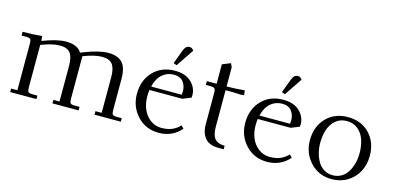

<svg xmlns="http://www.w3.org/2000/svg" viewBox="-63 -1004 2813 1372"><g transform="rotate(15 1343.5 -318.0)"><path d="M22 -411.1V-439Q94.7 -439 165 -445.8L168 -418V-410.2Q274.9 -452.1 341.8 -452.1Q426.8 -452.1 457 -400.9L480 -410.2Q588.4 -452.1 653.8 -452.1Q723.6 -452.1 757.8 -416.5Q792 -380.9 792 -294.9V-65.9Q792 -41 799.1 -33.4Q806.2 -25.9 831.1 -25.9H866.2V0H671.9V-25.9H717.8V-290Q717.8 -322.3 712.2 -345.2Q706.5 -368.2 697.8 -381.1Q689 -394 674.6 -401.6Q660.2 -409.2 646.5 -411.1Q632.8 -413.1 613.8 -413.1Q563 -413.1 480 -380.9V-65.9Q480 -41 487.1 -33.4Q494.1 -25.9 519 -25.9H554.2V0H360.8V-25.9H405.8V-290Q405.8 -322.3 400.1 -345.2Q394.5 -368.2 385.7 -381.1Q377 -394 362.5 -401.6Q348.1 -409.2 334.5 -411.1Q320.8 -413.1 301.8 -413.1Q251 -413.1 168 -380.9V-65.9Q168 -41 175 -33.4Q182.1 -25.9 207 -25.9H242.2V0H47.9V-25.9H94.2V-371.1Q94.2 -396 87.2 -403.6Q80.1 -411.1 55.2 -411.1Z M925.8 -223.1Q925.8 -323.2 987.1 -387.7Q1048.3 -452.1 1147 -452.1Q1225.6 -452.1 1268.6 -410.9Q1311.5 -369.6 1311.5 -314Q1311.5 -302.7 1310.5 -296.9L1248.5 -272H1004.9Q1002 -247.6 1002 -223.1Q1002 -173.3 1019.5 -130.6Q1037.1 -87.9 1073.2 -60.1Q1109.4 -32.2 1156.7 -32.2Q1201.2 -32.2 1233.4 -45.4Q1265.6 -58.6 1293 -86.9L1311.5 -66.9Q1247.1 6.8 1147 6.8Q1050.8 6.8 988.3 -60.3Q925.8 -127.4 925.8 -223.1ZM1010.7 -298.8H1236.8Q1238.8 -312.5 1238.8 -324.2Q1238.8 -365.7 1216.1 -394.3Q1193.4 -422.9 1147 -422.9Q1098.1 -422.9 1061.8 -391.8Q1025.4 -360.8 1010.7 -298.8ZM1122.6 -502 1156.7 -594.2Q1166.5 -621.6 1177 -632.3Q1187.5 -643.1 1204.6 -643.1Q1222.7 -643.1 1234.9 -624L1147 -493.2Z M1385.3 -411.1V-439H1457.5V-583L1519 -607.9L1531.2 -580.1V-439Q1593.8 -439 1664.1 -445.8L1667.5 -418V-411.1L1639.2 -408.2Q1609.4 -411.1 1562.5 -411.1H1531.2V-141.1Q1531.2 -79.6 1554.2 -52.7Q1577.1 -25.9 1627.4 -25.9V0H1584.5Q1555.7 0 1533.2 -8.1Q1510.7 -16.1 1496.8 -29.1Q1482.9 -42 1473.9 -60.3Q1464.8 -78.6 1461.2 -97.2Q1457.5 -115.7 1457.5 -136.2V-371.1Q1457.5 -396 1450.4 -403.6Q1443.4 -411.1 1418.5 -411.1Z M1727.1 -223.1Q1727.1 -323.2 1788.3 -387.7Q1849.6 -452.1 1948.2 -452.1Q2026.9 -452.1 2069.8 -410.9Q2112.8 -369.6 2112.8 -314Q2112.8 -302.7 2111.8 -296.9L2049.8 -272H1806.2Q1803.2 -247.6 1803.2 -223.1Q1803.2 -173.3 1820.8 -130.6Q1838.4 -87.9 1874.5 -60.1Q1910.6 -32.2 1958 -32.2Q2002.4 -32.2 2034.7 -45.4Q2066.9 -58.6 2094.2 -86.9L2112.8 -66.9Q2048.3 6.8 1948.2 6.8Q1852.1 6.8 1789.6 -60.3Q1727.1 -127.4 1727.1 -223.1ZM1812 -298.8H2038.1Q2040 -312.5 2040 -324.2Q2040 -365.7 2017.3 -394.3Q1994.6 -422.9 1948.2 -422.9Q1899.4 -422.9 1863 -391.8Q1826.7 -360.8 1812 -298.8ZM1923.8 -502 1958 -594.2Q1967.8 -621.6 1978.3 -632.3Q1988.8 -643.1 2005.9 -643.1Q2023.9 -643.1 2036.1 -624L1948.2 -493.2Z M2205.6 -223.1Q2205.6 -323.2 2266.8 -387.7Q2328.1 -452.1 2426.8 -452.1Q2526.4 -452.1 2587.4 -388.2Q2648.4 -324.2 2648.4 -223.1Q2648.4 -160.2 2621.1 -107.9Q2593.8 -55.7 2542.7 -24.4Q2491.7 6.8 2426.8 6.8Q2330.6 6.8 2268.1 -60.3Q2205.6 -127.4 2205.6 -223.1ZM2281.7 -223.1Q2281.7 -185.1 2290.8 -149.9Q2299.8 -114.7 2316.9 -85.7Q2334 -56.6 2362.5 -39.3Q2391.1 -22 2426.8 -22Q2462.9 -22 2491.5 -39.3Q2520 -56.6 2537.4 -85.7Q2554.7 -114.7 2563.7 -149.9Q2572.8 -185.1 2572.8 -223.1Q2572.8 -278.8 2557.6 -323Q2542.5 -367.2 2508.8 -395Q2475.1 -422.9 2426.8 -422.9Q2378.9 -422.9 2345.5 -395Q2312 -367.2 2296.9 -323Q2281.7 -278.8 2281.7 -223.1Z"/></g></svg>

Font: Dihjauti
Style: Regular
Weight: 400
Designer: T. Christopher White
Version: Version 3.0.0